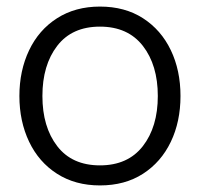

<svg xmlns="http://www.w3.org/2000/svg" viewBox="-20 -552 609 584"><path d="M39 -260Q39 -337 68.5 -399Q98 -461 153.5 -496.5Q209 -532 284 -532Q360 -532 415 -496.5Q470 -461 499.5 -399.5Q529 -338 529 -260Q529 -182 499.5 -120.5Q470 -59 415 -23.5Q360 12 284 12Q209 12 153.5 -23.5Q98 -59 68.5 -121Q39 -183 39 -260ZM284 -49Q369 -49 414.5 -107.5Q460 -166 460 -260Q460 -354 414.5 -412.5Q369 -471 284 -471Q199 -471 154 -412.5Q109 -354 109 -260Q109 -166 154 -107.5Q199 -49 284 -49Z"/></svg>

Font: Aspekta 300
Style: Regular
Weight: 300
Designer: Ivo Dolenc
Version: Version 2.000